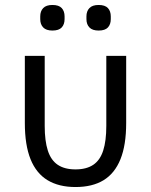

<svg xmlns="http://www.w3.org/2000/svg" viewBox="-20 -741 608 773"><path d="M160 -516V-234Q160 -174 172.5 -135Q185 -96 212.5 -77.5Q240 -59 284 -59Q328 -59 355.5 -77.5Q383 -96 395.5 -135Q408 -174 408 -234V-516H488V-246Q488 -157 465 -100Q442 -43 397 -15.5Q352 12 284 12Q217 12 171.5 -15.5Q126 -43 103 -100Q80 -157 80 -246V-516ZM191 -618Q166 -618 154 -630.5Q142 -643 142 -664V-675Q142 -696 154 -708.5Q166 -721 191 -721Q217 -721 228.5 -708.5Q240 -696 240 -675V-664Q240 -643 228.5 -630.5Q217 -618 191 -618ZM377 -618Q352 -618 340 -630.5Q328 -643 328 -664V-675Q328 -696 340 -708.5Q352 -721 377 -721Q403 -721 414.5 -708.5Q426 -696 426 -675V-664Q426 -643 414.5 -630.5Q403 -618 377 -618Z"/></svg>

Font: IBM Plex Sans
Style: Regular
Weight: 400
Designer: Mike Abbink, Paul van der Laan, Pieter van Rosmalen
Foundry: Bold Monday
Version: Version 3.201